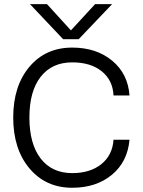

<svg xmlns="http://www.w3.org/2000/svg" viewBox="-20 -887 680 915"><path d="M355 -700.2H280.8L123 -867.2H204.1L317.9 -742.2L433.1 -867.2H514.2ZM43 -327.1Q43 -477.1 120.1 -568.6Q197.3 -660.2 324.2 -660.2Q439 -660.2 514.4 -597.9Q589.8 -535.6 597.2 -432.1H521Q517.6 -504.9 464.6 -547.4Q411.6 -589.8 324.2 -589.8Q227.5 -589.8 173.8 -521Q120.1 -452.1 120.1 -327.1Q120.1 -201.2 173.8 -131.6Q227.5 -62 324.2 -62Q409.7 -62 462.9 -104.7Q516.1 -147.5 521 -221.2H597.2Q587.9 -115.7 513.2 -54Q438.5 7.8 324.2 7.8Q198.2 7.8 120.6 -84.2Q43 -176.3 43 -327.1Z"/></svg>

Font: Overused Grotesk
Style: Regular
Weight: 400
Version: Version 0.002